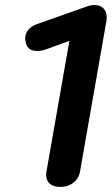

<svg xmlns="http://www.w3.org/2000/svg" viewBox="-20 -731 443 761"><path d="M163 -37Q163 -45 164 -50L255 -569L164 -536Q146 -529 127 -529Q91 -529 83 -559Q80 -570 80 -579Q80 -599 93 -614Q106 -629 131 -637L329 -707Q341 -711 354 -711Q377 -711 390 -698Q403 -685 403 -662Q403 -653 402 -649L297 -50Q292 -23 270.5 -6.5Q249 10 219 10Q193 10 178 -2.5Q163 -15 163 -37Z"/></svg>

Font: Kodchasan
Style: Bold Italic
Weight: 700
Italic angle: -10°
Version: Version 1.000; ttfautohint (v1.6)